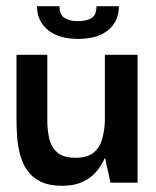

<svg xmlns="http://www.w3.org/2000/svg" viewBox="-20 -587 501 617"><path d="M180 10Q137 10 109.5 -4Q82 -18 66.5 -41Q51 -64 44 -92Q37 -120 35 -148.5Q33 -177 33 -201V-411H132V-201Q132 -170 138 -142.5Q144 -115 163.5 -97.5Q183 -80 223 -80Q262 -80 282 -97.5Q302 -115 309 -142.5Q316 -170 317 -198V-411H422V0H335L318 -78H316Q314 -72 306 -58Q298 -44 282.5 -28Q267 -12 242 -1Q217 10 180 10ZM231 -462Q169 -462 134 -490.5Q99 -519 99 -567H171Q171 -539 188 -529Q205 -519 231 -519Q257 -519 273.5 -528.5Q290 -538 290 -567H362Q362 -519 328 -490.5Q294 -462 231 -462Z"/></svg>

Font: Darker Grotesque
Style: Bold
Weight: 700
Designer: Gabriel Lam
Foundry: TypeRant
Version: Version 1.000;gftools[0.9.28]